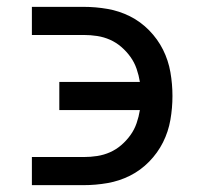

<svg xmlns="http://www.w3.org/2000/svg" viewBox="-20 -540 588 560"><path d="M73 0V-82H224Q244 -82 263.5 -85Q283 -88 301 -96Q319 -104 334 -117Q349 -130 360.5 -146Q372 -162 378.5 -181Q385 -200 388 -219H153V-301H388Q385 -320 378.5 -339Q372 -358 360.5 -374Q349 -390 334 -403Q319 -416 301 -424Q283 -432 263.5 -435Q244 -438 224 -438H73V-520H224Q259 -520 293.5 -514Q328 -508 359 -492.5Q390 -477 415 -451.5Q440 -426 455.5 -395Q471 -364 477 -329.5Q483 -295 483 -260Q483 -225 477 -190.5Q471 -156 455.5 -125Q440 -94 415 -68.5Q390 -43 359 -27.5Q328 -12 293.5 -6Q259 0 224 0Z"/></svg>

Font: Iosevka Semi-Condensed Medium
Style: Regular
Weight: 500
Monospace: yes
Designer: Belleve Invis
Foundry: Belleve Invis
Version: Version 27.3.5